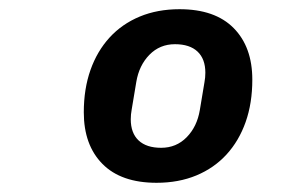

<svg xmlns="http://www.w3.org/2000/svg" viewBox="-20 -730 640 417"><path d="M320 -333Q243 -333 202.5 -374Q162 -415 162 -486Q162 -537 176.5 -578Q191 -619 218 -648.5Q245 -678 283.5 -694Q322 -710 370 -710Q447 -710 487.5 -669Q528 -628 528 -557Q528 -506 513.5 -465Q499 -424 472 -394.5Q445 -365 406.5 -349Q368 -333 320 -333ZM330 -409Q363 -409 385.5 -432Q408 -455 414 -491L424 -551Q425 -556 425.5 -561.5Q426 -567 426 -572Q426 -602 409 -618Q392 -634 360 -634Q327 -634 304.5 -611Q282 -588 276 -552L266 -492Q265 -487 264.5 -481.5Q264 -476 264 -471Q264 -441 281 -425Q298 -409 330 -409Z"/></svg>

Font: IBM Plex Mono
Style: Bold Italic
Weight: 700
Italic angle: -9°
Monospace: yes
Designer: Mike Abbink, Paul van der Laan, Pieter van Rosmalen
Foundry: Bold Monday
Version: Version 2.3